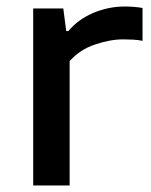

<svg xmlns="http://www.w3.org/2000/svg" viewBox="-20 -570 465 590"><path d="M82 0V-544H174.5L183.5 -474.5H190Q220 -510.5 266.5 -530.2Q313 -550 363.5 -550Q392.5 -550 418 -545.5V-444.5Q404 -447.5 388.5 -448.2Q373 -449 358 -449Q318.5 -449 271.8 -433.2Q225 -417.5 194 -382V0Z"/></svg>

Font: Encode Sans Exp Md
Style: Regular
Weight: 500
Width: 7
Designer: Multiple Designers
Foundry: Impallari Type
Version: Version 3.002; ttfautohint (v1.8.3) -l 8 -r 50 -G 200 -x 14 